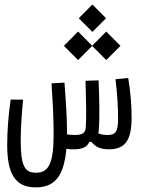

<svg xmlns="http://www.w3.org/2000/svg" viewBox="-20 -645 626 832"><path d="M134.8 167C215.8 167 256.8 120.6 267.6 0C277.3 1.5 287.6 2 298.8 2C331.5 2 356.9 -4.9 367.2 -30.3H376.5C394.5 -5.9 420.9 2 451.7 2C523.4 2 550.3 -38.1 550.3 -136.2C550.3 -187 546.4 -239.7 535.6 -307.1L480.5 -301.8C488.3 -236.3 491.7 -184.1 491.7 -131.3C491.7 -71.8 479.5 -60.1 445.3 -60.1C432.1 -60.1 418.9 -62 406.2 -66.9C407.2 -71.8 407.7 -77.1 408.2 -83.5C412.6 -134.3 410.2 -228.5 407.2 -296.9L350.6 -294.9C350.6 -289.1 351.1 -283.7 351.1 -277.8C353 -210 355 -130.9 351.6 -92.3C349.6 -68.4 336.4 -60.1 304.2 -60.1C292 -60.1 282.2 -61 270.5 -62.5C270.5 -66.9 270.5 -70.8 270.5 -75.2C270.5 -133.3 264.6 -221.7 259.3 -287.1L203.1 -283.7C208.5 -205.6 212.4 -135.3 212.4 -61.5C212.4 68.8 188 103.5 135.7 103.5C88.4 103.5 69.8 76.2 69.8 -34.2C69.8 -91.8 74.2 -152.8 80.1 -213.4H26.4C17.1 -154.3 11.2 -79.1 11.2 -17.6C11.2 106.4 44.4 167 134.8 167ZM440.4 -384.8 502 -446.3 440.4 -508.3 379.4 -446.8 318.4 -508.3 256.8 -446.3 318.4 -384.8 379.4 -445.8ZM380.4 -506.8 439.5 -565.9 380.4 -625.5 321.3 -565.9Z"/></svg>

Font: Cascadia Code PL Light
Style: Regular
Weight: 300
Monospace: yes
Designer: Aaron Bell
Foundry: Saja Typeworks
Version: Version 2404.023